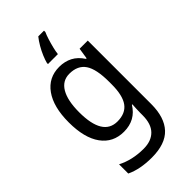

<svg xmlns="http://www.w3.org/2000/svg" viewBox="-302 -845 1163 1163"><g transform="rotate(-45 279.5 -263.0)"><path d="M247 -546Q294 -546 331.5 -526.5Q369 -507 396 -465H401L412 -536H482V8Q482 122 427 181Q372 240 255 240Q155 240 86 207V128Q161 167 258 167Q324 167 360.5 130Q397 93 397 19V0Q397 -14 398 -36Q399 -58 400 -72H396Q346 10 247 10Q154 10 102 -62Q50 -134 50 -267Q50 -399 102.5 -472.5Q155 -546 247 -546ZM261 -473Q201 -473 169.5 -419.5Q138 -366 138 -266Q138 -62 263 -62Q332 -62 364.5 -106.5Q397 -151 397 -246V-268Q397 -377 364.5 -425Q332 -473 261 -473ZM337 -754Q329 -737 320.5 -710Q312 -683 305 -654.5Q298 -626 296 -606H211V-615Q216 -635 227.5 -662.5Q239 -690 255 -717.5Q271 -745 288 -766H337Z"/></g></svg>

Font: Noto Sans Myanmar SemiCondensed
Style: Regular
Weight: 400
Width: 4
Designer: Monotype Design Team
Foundry: Monotype Imaging Inc.
Version: Version 2.107; ttfautohint (v1.8.4.7-5d5b)